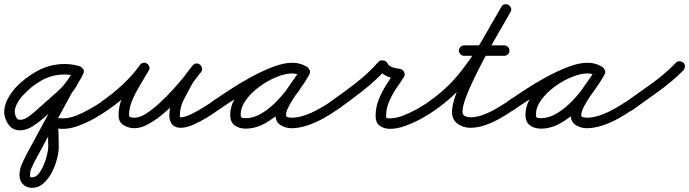

<svg xmlns="http://www.w3.org/2000/svg" viewBox="-38 -581 3284 915"><path d="M340 -266Q350 -263 355 -254Q360 -245 357 -235Q354 -225 345 -220Q336 -215 326 -218Q298 -226 270 -226Q210 -226 159 -197Q108 -168 69 -124Q69 -124 69 -125Q69 -125 69 -125Q55 -109 43.5 -87.5Q32 -66 32 -45Q32 -43 33 -42Q34 -32 39.5 -21Q45 -10 57 -10Q78 -10 100.5 -27Q123 -44 137 -57Q187 -101 236 -145Q285 -189 313 -250Q318 -261 328 -263Q338 -265 346 -261Q355 -257 359.5 -248Q364 -239 358 -228Q345 -205 332 -180.5Q319 -156 302 -136Q302 -136 303 -138Q305 -140 305 -140Q261 -59 217 22Q173 103 129 185Q129 185 129 185Q129 184 129 184Q121 201 113 218Q105 235 105 254Q105 260 106.5 262Q108 264 114 264Q115 264 116 264Q132 264 146 247Q160 230 170.5 205Q181 180 186.5 156Q192 132 192 119Q192 93 191 63.5Q190 34 184 8Q181 -3 191 -14Q201 -25 213 -22Q238 -17 263 -17Q292 -17 326 -30.5Q360 -44 392 -62.5Q424 -81 448 -97Q456 -103 466.5 -101.5Q477 -100 482 -91Q488 -83 486.5 -72.5Q485 -62 476 -57Q448 -37 411.5 -16.5Q375 4 336 18.5Q297 33 263 33Q233 33 203 26Q197 25 200.5 18Q204 11 210 4Q217 -3 224 -6.5Q231 -10 232 -4Q240 24 241 56.5Q242 89 242 119Q242 144 233.5 177Q225 210 208.5 241.5Q192 273 168.5 293.5Q145 314 116 314Q113 314 110 314Q85 312 70 295.5Q55 279 55 254Q55 228 64 206Q73 184 85 162Q85 162 85 161Q85 161 85 161Q129 80 173 -1.5Q217 -83 261 -164Q261 -164 263 -166Q264 -168 264 -168Q280 -186 291.5 -208.5Q303 -231 314 -252Q320 -263 329.5 -264.5Q339 -266 347 -262Q355 -258 359.5 -249.5Q364 -241 359 -230Q338 -185 308 -149Q278 -113 242.5 -82Q207 -51 171 -19Q148 1 118 20.5Q88 40 57 40Q25 40 6.5 17.5Q-12 -5 -17 -34Q-18 -39 -18 -45Q-18 -76 -3.5 -105Q11 -134 31 -157Q31 -157 31 -157Q31 -158 31 -158Q78 -209 139 -242.5Q200 -276 270 -276Q305 -276 340 -266Q340 -266 340 -266Q340 -266 340 -266Z M475 -56Q467 -51 456.5 -52.5Q446 -54 440 -63Q435 -71 436.5 -81.5Q438 -92 447 -98Q498 -133 545 -176.5Q592 -220 629 -271Q636 -281 645.5 -282Q655 -283 662 -278Q670 -273 673.5 -264Q677 -255 671 -245Q653 -214 631 -178Q609 -142 593 -105Q577 -68 577 -32Q577 -23 587 -21.5Q597 -20 603 -20Q627 -20 658 -39.5Q689 -59 722 -89.5Q755 -120 786 -154Q817 -188 841.5 -218.5Q866 -249 880 -267Q887 -277 897 -277.5Q907 -278 914 -272Q922 -266 924.5 -256.5Q927 -247 920 -237Q909 -225 898.5 -212Q888 -199 880 -185Q880 -185 880 -185Q880 -185 880 -185Q861 -150 840 -110.5Q819 -71 819 -30Q819 -24 820 -21Q820 -21 820 -22Q820 -22 820 -22Q822 -18 819.5 -18Q817 -18 816.5 -20Q816 -22 823 -22Q843 -22 872.5 -36.5Q902 -51 930.5 -68.5Q959 -86 975 -97Q983 -103 993.5 -101.5Q1004 -100 1009 -91Q1015 -83 1013.5 -72.5Q1012 -62 1003 -57Q982 -42 950 -22Q918 -2 884 13Q850 28 823 28Q790 28 776 2Q776 2 776 2Q776 1 776 1Q769 -12 769 -30Q769 -79 791.5 -123Q814 -167 836 -209Q836 -209 836 -209Q836 -209 836 -209Q845 -225 857 -239.5Q869 -254 880 -269Q888 -278 898 -278.5Q908 -279 915 -273Q922 -267 924.5 -257.5Q927 -248 920 -239Q904 -215 876 -181Q848 -147 814 -110Q780 -73 743 -41.5Q706 -10 670 10Q634 30 603 30Q575 30 551 15.5Q527 1 527 -32Q527 -73 543.5 -114.5Q560 -156 583.5 -195Q607 -234 627 -269Q633 -280 643 -280.5Q653 -281 661 -276Q669 -271 672.5 -261.5Q676 -252 669 -243Q631 -188 580.5 -141Q530 -94 475 -56Q475 -56 475 -56Q475 -56 475 -56Z M967 -63Q962 -71 963.5 -81.5Q965 -92 974 -98Q1007 -120 1054.5 -151.5Q1102 -183 1156 -212.5Q1210 -242 1262 -262Q1314 -282 1356 -282Q1374 -282 1392 -277Q1410 -272 1426 -261Q1435 -254 1436 -244.5Q1437 -235 1432 -227Q1427 -220 1418 -216.5Q1409 -213 1398 -219Q1378 -231 1354 -231Q1322 -231 1280 -214Q1238 -197 1199 -168.5Q1160 -140 1134.5 -105Q1109 -70 1109 -34Q1109 -22 1115 -20Q1121 -18 1133 -18Q1172 -18 1211 -42Q1250 -66 1285 -103Q1320 -140 1347.5 -179.5Q1375 -219 1392 -250Q1398 -261 1408 -262.5Q1418 -264 1426 -260Q1434 -255 1438 -246Q1442 -237 1436 -226Q1426 -208 1408 -182Q1390 -156 1371 -128Q1352 -100 1338.5 -74.5Q1325 -49 1325 -32Q1325 -24 1335.5 -22Q1346 -20 1351 -20Q1382 -20 1416 -32Q1450 -44 1482 -62Q1514 -80 1539 -97Q1547 -103 1557 -101.5Q1567 -100 1573 -91Q1579 -83 1577.5 -73Q1576 -63 1567 -57Q1538 -36 1501.5 -16Q1465 4 1426 17Q1387 30 1351 30Q1323 30 1299 15Q1275 0 1275 -32Q1275 -58 1288 -86.5Q1301 -115 1320.5 -143.5Q1340 -172 1359.5 -199Q1379 -226 1392 -250Q1398 -261 1408 -262.5Q1418 -264 1426 -260Q1434 -255 1438 -246Q1442 -237 1436 -226Q1415 -188 1383 -143.5Q1351 -99 1311 -59Q1271 -19 1225.5 6.5Q1180 32 1133 32Q1101 32 1080 16Q1059 0 1059 -34Q1059 -71 1078.5 -107Q1098 -143 1130 -174.5Q1162 -206 1201 -230Q1240 -254 1280 -267.5Q1320 -281 1354 -281Q1392 -281 1424 -263Q1434 -257 1434.5 -247Q1435 -237 1430 -229Q1425 -221 1415.5 -217.5Q1406 -214 1396 -221Q1388 -227 1377 -229.5Q1366 -232 1356 -232Q1329 -232 1292 -219Q1255 -206 1213.5 -185Q1172 -164 1132 -140Q1092 -116 1058 -94Q1024 -72 1002 -56Q994 -51 983.5 -52.5Q973 -54 967 -63Z M1567 -56Q1559 -51 1548.5 -52.5Q1538 -54 1532 -63Q1527 -71 1528.5 -81.5Q1530 -92 1539 -98Q1597 -138 1658 -185.5Q1719 -233 1766 -287Q1774 -295 1788 -293Q1803 -291 1807 -281Q1815 -266 1833.5 -260Q1852 -254 1867 -253Q1880 -252 1887 -239Q1894 -225 1887 -214Q1868 -186 1848.5 -156.5Q1829 -127 1815.5 -95Q1802 -63 1802 -27Q1802 -18 1807.5 -17.5Q1813 -17 1821 -17Q1849 -17 1884 -30.5Q1919 -44 1951.5 -62.5Q1984 -81 2006 -97Q2006 -97 2006 -97Q2006 -97 2006 -97Q2015 -103 2025 -101.5Q2035 -100 2041 -92Q2047 -83 2045.5 -73Q2044 -63 2036 -57Q2009 -37 1971.5 -16.5Q1934 4 1894.5 18.5Q1855 33 1821 33Q1792 33 1772 18.5Q1752 4 1752 -27Q1752 -69 1766.5 -105.5Q1781 -142 1802 -175.5Q1823 -209 1845 -242Q1849 -247 1854.5 -241.5Q1860 -236 1865 -227Q1869 -219 1870 -211Q1871 -203 1865 -203Q1835 -205 1805.5 -218Q1776 -231 1763 -259Q1760 -264 1767.5 -265Q1775 -266 1784 -265Q1794 -264 1800.5 -260.5Q1807 -257 1804 -253Q1754 -198 1691 -148.5Q1628 -99 1567 -56Q1567 -56 1567 -56Q1567 -56 1567 -56Z M2000 -63Q1995 -71 1996.5 -81.5Q1998 -92 2007 -98Q2089 -155 2148 -227.5Q2207 -300 2255 -381.5Q2303 -463 2351 -548Q2357 -559 2367 -560.5Q2377 -562 2385 -558Q2393 -553 2397 -544Q2401 -535 2395 -524Q2383 -503 2362 -466.5Q2341 -430 2315 -384.5Q2289 -339 2263 -289.5Q2237 -240 2215 -193.5Q2193 -147 2179.5 -109Q2166 -71 2166 -48Q2166 -33 2178.5 -27.5Q2191 -22 2203 -22Q2233 -22 2265 -34Q2297 -46 2327 -63.5Q2357 -81 2381 -97Q2389 -103 2399.5 -101.5Q2410 -100 2415 -91Q2421 -83 2419.5 -72.5Q2418 -62 2409 -57Q2381 -37 2346.5 -17.5Q2312 2 2275.5 15Q2239 28 2203 28Q2169 28 2142.5 8.5Q2116 -11 2116 -48Q2116 -81 2135 -132.5Q2154 -184 2183.5 -243.5Q2213 -303 2245.5 -362.5Q2278 -422 2306.5 -471Q2335 -520 2351 -548Q2357 -559 2367 -560.5Q2377 -562 2385 -558Q2393 -553 2397 -544Q2401 -535 2395 -524Q2344 -435 2294.5 -350.5Q2245 -266 2183 -191Q2121 -116 2035 -56Q2027 -51 2016.5 -52.5Q2006 -54 2000 -63ZM2174 -315Q2164 -315 2156.5 -322.5Q2149 -330 2149 -340Q2149 -350 2156.5 -357.5Q2164 -365 2174 -365Q2222 -365 2269.5 -365Q2317 -365 2365 -365Q2365 -365 2365 -365Q2365 -365 2365 -365Q2375 -365 2382.5 -357.5Q2390 -350 2390 -340Q2390 -330 2382.5 -322.5Q2375 -315 2365 -315Q2317 -315 2269.5 -315Q2222 -315 2174 -315Q2174 -315 2174 -315Q2174 -315 2174 -315Z M2374 -63Q2369 -71 2370.5 -81.5Q2372 -92 2381 -98Q2414 -120 2461.5 -151.5Q2509 -183 2563 -212.5Q2617 -242 2669 -262Q2721 -282 2763 -282Q2781 -282 2799 -277Q2817 -272 2833 -261Q2842 -254 2843 -244.5Q2844 -235 2839 -227Q2834 -220 2825 -216.5Q2816 -213 2805 -219Q2785 -231 2761 -231Q2729 -231 2687 -214Q2645 -197 2606 -168.5Q2567 -140 2541.5 -105Q2516 -70 2516 -34Q2516 -22 2522 -20Q2528 -18 2540 -18Q2579 -18 2618 -42Q2657 -66 2692 -103Q2727 -140 2754.5 -179.5Q2782 -219 2799 -250Q2805 -261 2815 -262.5Q2825 -264 2833 -260Q2841 -255 2845 -246Q2849 -237 2843 -226Q2833 -208 2815 -182Q2797 -156 2778 -128Q2759 -100 2745.5 -74.5Q2732 -49 2732 -32Q2732 -24 2742.5 -22Q2753 -20 2758 -20Q2789 -20 2823 -32Q2857 -44 2889 -62Q2921 -80 2946 -97Q2954 -103 2964 -101.5Q2974 -100 2980 -91Q2986 -83 2984.5 -73Q2983 -63 2974 -57Q2945 -36 2908.5 -16Q2872 4 2833 17Q2794 30 2758 30Q2730 30 2706 15Q2682 0 2682 -32Q2682 -58 2695 -86.5Q2708 -115 2727.5 -143.5Q2747 -172 2766.5 -199Q2786 -226 2799 -250Q2805 -261 2815 -262.5Q2825 -264 2833 -260Q2841 -255 2845 -246Q2849 -237 2843 -226Q2822 -188 2790 -143.5Q2758 -99 2718 -59Q2678 -19 2632.5 6.5Q2587 32 2540 32Q2508 32 2487 16Q2466 0 2466 -34Q2466 -71 2485.5 -107Q2505 -143 2537 -174.5Q2569 -206 2608 -230Q2647 -254 2687 -267.5Q2727 -281 2761 -281Q2799 -281 2831 -263Q2841 -257 2841.5 -247Q2842 -237 2837 -229Q2832 -221 2822.5 -217.5Q2813 -214 2803 -221Q2795 -227 2784 -229.5Q2773 -232 2763 -232Q2736 -232 2699 -219Q2662 -206 2620.5 -185Q2579 -164 2539 -140Q2499 -116 2465 -94Q2431 -72 2409 -56Q2401 -51 2390.5 -52.5Q2380 -54 2374 -63Z M2940 -61Q2934 -70 2935.5 -80Q2937 -90 2946 -96Q3006 -139 3068.5 -183.5Q3131 -228 3183 -282Q3183 -282 3183 -282Q3183 -282 3183 -282Q3190 -289 3200.5 -289Q3211 -289 3219 -282Q3226 -275 3226 -264.5Q3226 -254 3219 -246Q3165 -192 3101 -146Q3037 -100 2974 -55Q2966 -49 2956 -51Q2946 -53 2940 -61Z"/></svg>

Font: FRB American Cursive Semibold
Style: Italic
Weight: 600
Italic angle: -25°
Version: Version 2.0;Modular Font Editor K font №1